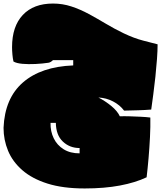

<svg xmlns="http://www.w3.org/2000/svg" viewBox="-30 -739 927 1083"><path d="M448 324Q325 324 238 296.5Q151 269 96 221Q41 173 15.5 111.5Q-10 50 -10 -18Q-3 -185 99.5 -274Q202 -363 383 -370V-400H269Q256 -387 243 -385Q210 -380 170 -378Q130 -376 96.5 -379Q63 -382 46 -392Q42 -409 40 -431.5Q38 -454 38 -473Q38 -590 98.5 -654.5Q159 -719 269 -719Q323 -719 373 -702.5Q423 -686 471 -660Q519 -634 567.5 -605Q616 -576 668 -551Q727 -523 777.5 -510Q828 -497 859 -489Q859 -454 855.5 -406Q852 -358 846.5 -306Q841 -254 834.5 -205.5Q828 -157 823 -121Q786 -118 749 -117Q712 -116 670 -115Q646 -147 607.5 -167Q569 -187 525 -189Q564 -169 598 -141Q632 -113 646 -83Q669 -84 700.5 -83Q732 -82 763.5 -80.5Q795 -79 818 -76Q819 -25 816 34.5Q813 94 808 152.5Q803 211 797 261Q734 291 646.5 307.5Q559 324 448 324ZM419 126V96Q363 96 324.5 59.5Q286 23 285 -46H255Q254 2 273 41Q292 80 329 103Q366 126 419 126Z"/></svg>

Font: Oi
Style: Regular
Weight: 400
Designer: Kostas Bartsokas, Mohamad Dakak
Foundry: Foundry5
Version: Version 4.000